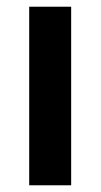

<svg xmlns="http://www.w3.org/2000/svg" viewBox="-20 -552 300 572"><path d="M67 0V-532H192V0Z"/></svg>

Font: Mona Sans ExtraLight SemiBold
Style: Regular
Weight: 600
Version: Version 2.000